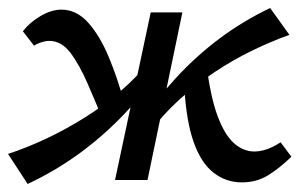

<svg xmlns="http://www.w3.org/2000/svg" viewBox="-25 -449 760 479"><path d="M44 10 -5 -65Q41 -80 89 -102.5Q137 -125 184.5 -154.5Q232 -184 275 -221Q318 -258 353 -302L381 -283Q336 -218 284.5 -164Q233 -110 173.5 -66.5Q114 -23 44 10ZM239 -133Q215 -191 194 -239.5Q173 -288 150.5 -317.5Q128 -347 98 -347Q89 -347 78 -343.5Q67 -340 60 -335L32 -371Q50 -394 77 -409.5Q104 -425 128 -425Q166 -425 195 -392.5Q224 -360 246 -307.5Q268 -255 285 -193ZM262 0 351 -418H430L343 0ZM347 -117 319 -136Q364 -200 413.5 -254Q463 -308 521.5 -352Q580 -396 649 -429L697 -362Q652 -346 604.5 -323Q557 -300 511 -269.5Q465 -239 423 -201Q381 -163 347 -117ZM578 6Q539 6 508 -18Q477 -42 458.5 -93.5Q440 -145 435 -229L490 -288Q500 -208 517.5 -160.5Q535 -113 558.5 -92Q582 -71 610 -71Q620 -71 632 -74Q644 -77 655 -82.5Q666 -88 675 -94L702 -58Q672 -29 643.5 -11.5Q615 6 578 6Z"/></svg>

Font: Ysabeau Office SemiBold
Style: Italic
Weight: 600
Italic angle: -12°
Designer: Christian Thalmann (Catharsis Fonts)
Version: Version 2.001;gftools[0.9.30]; featfreeze: tnum,lnum,ss02